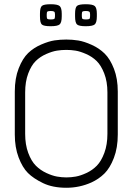

<svg xmlns="http://www.w3.org/2000/svg" viewBox="-20 -887 646 908"><path d="M537 -454V-251Q537 -188 518.5 -140Q500 -92 473.5 -66Q447 -40 412 -24Q356 1 294 1Q229 1 183.5 -21Q138 -43 112 -69Q86 -95 68 -142.5Q50 -190 50 -251V-454Q50 -517 68.5 -564Q87 -611 113 -636Q139 -661 175 -676.5Q211 -692 238 -696Q265 -700 293.5 -700Q322 -700 350 -695.5Q378 -691 413.5 -675Q449 -659 475 -633.5Q501 -608 519 -561.5Q537 -515 537 -454ZM99 -450V-254Q99 -203 113.5 -164Q128 -125 149.5 -103.5Q171 -82 199 -69Q227 -56 249.5 -52Q272 -48 294 -48Q316 -48 338.5 -52Q361 -56 389 -69Q417 -82 438 -103.5Q459 -125 473.5 -164Q488 -203 488 -254V-450Q488 -501 473 -539.5Q458 -578 437 -598.5Q416 -619 387.5 -631.5Q359 -644 337.5 -647.5Q316 -651 293.5 -651Q271 -651 249 -647.5Q227 -644 198.5 -631.5Q170 -619 149 -598.5Q128 -578 113.5 -539.5Q99 -501 99 -450ZM438 -822V-810Q438 -780 428 -771.5Q418 -763 385.5 -763Q353 -763 344 -771.5Q335 -780 335 -810V-822Q335 -851 344 -859Q353 -867 385.5 -867Q418 -867 428 -858.5Q438 -850 438 -822ZM272 -822V-810Q272 -780 262 -771.5Q252 -763 219.5 -763Q187 -763 178 -771Q169 -779 169 -810V-822Q169 -851 178 -859Q187 -867 219.5 -867Q252 -867 262 -858.5Q272 -850 272 -822ZM201 -820V-810Q201 -800 204.5 -797.5Q208 -795 220.5 -795Q233 -795 236.5 -797.5Q240 -800 240 -810V-820Q240 -829 236 -832Q232 -835 220 -835Q208 -835 204.5 -832.5Q201 -830 201 -820ZM367 -820V-810Q367 -800 370.5 -797.5Q374 -795 386.5 -795Q399 -795 402.5 -797.5Q406 -800 406 -810V-820Q406 -829 402 -832Q398 -835 386 -835Q374 -835 370.5 -832.5Q367 -830 367 -820Z"/></svg>

Font: Text Me One
Style: Regular
Weight: 400
Designer: Julia Petretta
Foundry: Julia Petretta
Version: Version 1.003